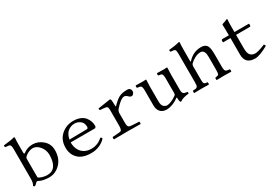

<svg xmlns="http://www.w3.org/2000/svg" viewBox="51 -1637 3737 2593"><g transform="rotate(-30 1920.0 -341.0)"><path d="M224 -406Q190 -382 190 -359V-71Q204 -54 246.5 -42Q289 -30 321 -30Q405 -30 444 -89.5Q483 -149 483 -251Q483 -330 435 -387Q387 -444 329 -444Q278 -444 224 -406ZM206 -440Q271 -490 353 -490Q439 -490 509 -429Q579 -368 579 -271Q579 -144 504 -67Q429 10 329 10Q293 10 250 2.5Q207 -5 185 -18Q167 -29 158 -28Q149 -27 135 -11.5Q121 4 101 16Q90 15 80 0Q103 -30 103 -101V-559Q103 -615 89 -627Q75 -639 19 -641Q8 -652 13 -671Q48 -674 106 -682.5Q164 -691 181 -698Q194 -698 194 -688Q190 -647 190 -583V-456Q190 -442 195.5 -438.5Q201 -435 206 -440Z M819 -296 1093 -300Q1103 -300 1108 -308.5Q1113 -317 1113 -326Q1113 -390 1072 -420Q1031 -450 985 -450Q928 -450 881.5 -414Q835 -378 819 -296ZM1191 -109Q1208 -108 1214 -87Q1176 -42 1116 -16Q1056 10 987 10Q846 10 780 -61Q718 -125 718 -226Q718 -347 797.5 -418.5Q877 -490 987 -490Q1048 -490 1093.5 -471.5Q1139 -453 1164 -422Q1189 -391 1201 -356.5Q1213 -322 1213 -284Q1213 -274 1206 -264.5Q1199 -255 1189 -255H814Q814 -176 851 -120Q908 -40 1017 -40Q1116 -40 1191 -109Z M1581 -406Q1581 -371 1586 -371Q1588 -371 1591 -374Q1650 -436 1698 -463Q1746 -490 1829 -490Q1859 -490 1872.5 -474Q1886 -458 1886 -439Q1886 -418 1872 -401Q1858 -384 1839 -384Q1818 -384 1793 -411Q1787 -418 1773 -425Q1759 -432 1749 -432Q1698 -432 1605 -328Q1581 -301 1581 -264V-126Q1581 -88 1585.5 -72Q1590 -56 1603 -49Q1623 -39 1756 -35Q1760 -30 1760 -16Q1760 -2 1756 2Q1670 0 1550 0Q1427 0 1343 2Q1338 -2 1338 -16Q1338 -30 1343 -35Q1463 -41 1475 -49Q1494 -62 1494 -126V-368Q1494 -412 1478 -422Q1471 -426 1431.5 -431Q1392 -436 1372 -436Q1366 -453 1370 -464Q1459 -476 1561 -493Q1570 -493 1573 -485Q1581 -469 1581 -406Z M2166 10Q2097 10 2064.5 -29Q2032 -68 2032 -126V-365Q2032 -416 2016 -431Q2005 -441 1960 -445Q1955 -450 1955 -464Q1955 -478 1960 -482Q2033 -480 2078 -480Q2105 -480 2114 -482Q2122 -482 2122 -476Q2118 -399 2118 -369V-140Q2118 -109 2126 -87Q2134 -65 2147.5 -55Q2161 -45 2173 -41Q2185 -37 2198 -37Q2220 -37 2261 -53Q2302 -69 2342 -99Q2353 -107 2355.5 -114.5Q2358 -122 2358 -138V-364Q2358 -417 2343 -432Q2331 -443 2292 -445Q2287 -450 2287 -464Q2287 -478 2292 -482Q2365 -480 2398.5 -480Q2432 -480 2442 -482Q2450 -482 2450 -476Q2446 -399 2446 -369V-130Q2446 -92 2460.5 -76.5Q2475 -61 2522 -57Q2526 -52 2526 -43Q2526 -34 2522 -30Q2425 -19 2390 10Q2378 13 2370 10Q2360 -15 2360 -59Q2360 -69 2348 -60Q2301 -25 2251 -7.5Q2201 10 2166 10Z M2761 -317V-122Q2761 -90 2762.5 -74Q2764 -58 2772.5 -49Q2781 -40 2789.5 -38.5Q2798 -37 2821 -35Q2825 -30 2825 -16Q2825 -2 2821 2Q2761 0 2718 0Q2672 0 2594 2Q2590 -2 2590 -16Q2590 -30 2594 -35Q2623 -36 2635.5 -37.5Q2648 -39 2658.5 -48Q2669 -57 2671.5 -73.5Q2674 -90 2674 -122V-559Q2674 -615 2662 -627Q2650 -639 2596 -641Q2592 -645 2590 -655Q2588 -665 2590 -671Q2624 -674 2679.5 -682.5Q2735 -691 2752 -698Q2765 -698 2765 -688Q2761 -648 2761 -583L2760 -400Q2760 -394 2762 -391.5Q2764 -389 2766 -390Q2768 -391 2770 -393Q2857 -490 2979 -490Q3040 -490 3066 -456Q3093 -421 3093 -322V-122Q3093 -66 3107 -52.5Q3121 -39 3170 -35Q3174 -30 3174 -16.5Q3174 -3 3170 2Q3084 0 3050 0Q3015 0 2944 2Q2940 -2 2940 -16.5Q2940 -31 2944 -35Q2985 -39 2995.5 -51.5Q3006 -64 3006 -122V-321Q3006 -374 2994 -398Q2976 -434 2941 -434Q2898 -434 2854 -412Q2810 -390 2778 -359Q2761 -341 2761 -317Z M3289 -440H3388Q3388 -489 3387 -527.5Q3386 -566 3385.5 -585Q3385 -604 3385 -606Q3385 -610 3391 -613Q3397 -616 3409 -619.5Q3421 -623 3427 -625Q3469 -643 3471 -643Q3479 -643 3479 -634Q3475 -594 3475 -529V-440H3695Q3703 -440 3703 -434V-409Q3703 -396 3679 -396H3475V-187Q3475 -107 3503 -78Q3531 -49 3577 -49Q3624 -49 3731 -94Q3744 -93 3749 -66Q3612 10 3542 10Q3388 10 3388 -139V-396H3276Q3271 -396 3271 -402V-420Q3271 -440 3289 -440Z"/></g></svg>

Font: Linux Libertine Mono O
Style: Mono
Weight: 400
Designer: Philipp H. Poll
Foundry: Philipp H. Poll
Version: Version 5.1.7